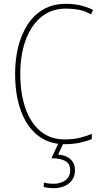

<svg xmlns="http://www.w3.org/2000/svg" viewBox="-20 -744 540 1004"><path d="M318 10Q236 10 178 -35.5Q120 -81 89.5 -164Q59 -247 59 -359Q59 -434 75.5 -500Q92 -566 125 -616.5Q158 -667 208 -695.5Q258 -724 325 -724Q403 -724 467 -692L456 -669Q422 -688 389 -693.5Q356 -699 325 -699Q265 -699 220 -672Q175 -645 145 -597.5Q115 -550 100.5 -489Q86 -428 86 -359Q86 -257 112.5 -179.5Q139 -102 191 -58.5Q243 -15 318 -15Q364 -15 399.5 -24Q435 -33 460 -44V-17Q435 -6 398.5 2Q362 10 318 10ZM259 240Q247 240 233.5 238.5Q220 237 209 234V210Q221 214 234 215.5Q247 217 258 217Q298 217 322.5 198.5Q347 180 347 146Q347 112 321.5 98Q296 84 249 83L288 0H314L284 64Q327 68 349.5 89.5Q372 111 372 146Q372 189 341 214.5Q310 240 259 240Z"/></svg>

Font: Noto Sans Mono ExtraCondensed Thin
Style: Regular
Weight: 100
Width: 2
Designer: Monotype Design Team
Foundry: Monotype Imaging Inc.
Version: Version 2.014; ttfautohint (v1.8.4.7-5d5b)